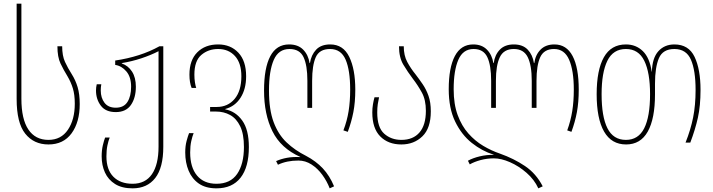

<svg xmlns="http://www.w3.org/2000/svg" viewBox="-20 -780 3900 1050"><path d="M245 10Q165 10 118 -49Q71 -108 71 -239V-760H97V-240Q97 -129 135 -72Q173 -15 245 -15Q314 -15 351.5 -70.5Q389 -126 389 -213Q389 -262 378.5 -296.5Q368 -331 349 -363Q328 -397 311 -432.5Q294 -468 294 -527H320Q320 -475 335.5 -441.5Q351 -408 372 -375Q393 -342 404.5 -303.5Q416 -265 416 -211Q416 -112 371.5 -51Q327 10 245 10Z M705 250Q647 250 609.5 226.5Q572 203 554 163.5Q536 124 536 75Q536 41 542.5 14Q549 -13 555 -28H580Q573 -11 567.5 15Q562 41 562 75Q562 148 600 186.5Q638 225 705 225Q775 225 811 172.5Q847 120 847 22V-500Q804 -478 752.5 -461Q701 -444 646 -435V-433Q681 -421 702 -388.5Q723 -356 723 -306Q723 -245 696 -206Q669 -167 613 -167Q558 -167 531.5 -202Q505 -237 505 -285Q505 -302 509 -319H534Q531 -304 531 -285Q531 -245 551.5 -218Q572 -191 613 -191Q657 -191 677 -222.5Q697 -254 697 -306Q697 -359 671 -389.5Q645 -420 610 -425V-449Q678 -459 739 -478.5Q800 -498 852 -527H873V23Q873 137 829 193.5Q785 250 705 250Z M1164 250Q1105 250 1067.5 224Q1030 198 1011.5 153.5Q993 109 993 54Q993 18 1000.5 -9.5Q1008 -37 1014 -52H1039Q1032 -35 1026 -8.5Q1020 18 1020 54Q1020 135 1057.5 180Q1095 225 1164 225Q1240 225 1277 171Q1314 117 1314 24Q1314 -47 1293.5 -89.5Q1273 -132 1238.5 -151Q1204 -170 1161 -170H1129V-195H1165Q1226 -195 1263 -239Q1300 -283 1300 -363Q1300 -435 1265 -473.5Q1230 -512 1173 -512Q1119 -512 1081 -479.5Q1043 -447 1043 -372Q1043 -349 1046 -330Q1049 -311 1053 -299H1028Q1016 -328 1016 -372Q1016 -451 1059 -494Q1102 -537 1173 -537Q1241 -537 1283.5 -492Q1326 -447 1326 -363Q1326 -293 1295.5 -245.5Q1265 -198 1212 -184V-182Q1269 -171 1305 -120.5Q1341 -70 1341 24Q1341 134 1295.5 192Q1250 250 1164 250Z M1783 250Q1768 211 1742.5 176Q1717 141 1683.5 119.5Q1650 98 1612 98Q1548 98 1500 121L1490 101Q1517 89 1549.5 83Q1582 77 1622 79V78Q1516 31 1470 -62Q1424 -155 1424 -285Q1424 -408 1458 -472.5Q1492 -537 1561 -537Q1610 -537 1638 -508.5Q1666 -480 1673 -435H1675Q1682 -480 1709 -508.5Q1736 -537 1786 -537Q1857 -537 1890 -469Q1923 -401 1923 -290Q1923 -221 1912.5 -167Q1902 -113 1882 -59L1858 -67Q1878 -119 1886.5 -172.5Q1895 -226 1895 -290Q1895 -396 1870 -454Q1845 -512 1785 -512Q1727 -512 1707 -467.5Q1687 -423 1687 -338V-190H1661V-338Q1661 -423 1640 -467.5Q1619 -512 1563 -512Q1503 -512 1477 -452Q1451 -392 1451 -285Q1451 -180 1476.5 -112Q1502 -44 1547.5 -1Q1593 42 1653 72Q1708 101 1745.5 141Q1783 181 1807 239Z M2175 10Q2103 10 2059.5 -34Q2016 -78 2016 -165Q2016 -188 2019.5 -209Q2023 -230 2028 -248H2053Q2049 -231 2046 -210.5Q2043 -190 2043 -165Q2043 -83 2081 -49Q2119 -15 2175 -15Q2239 -15 2274 -55.5Q2309 -96 2309 -174Q2309 -234 2287 -274Q2265 -314 2238 -349Q2210 -386 2186 -426Q2162 -466 2162 -527H2188Q2188 -477 2207 -441.5Q2226 -406 2252 -374Q2272 -348 2291.5 -319.5Q2311 -291 2323.5 -255.5Q2336 -220 2336 -171Q2336 -79 2290 -34.5Q2244 10 2175 10Z M2924 250Q2902 202 2859.5 165Q2817 128 2769 107Q2721 86 2681 86Q2643 86 2608 95.5Q2573 105 2549 119L2539 99Q2566 84 2604 75Q2642 66 2680 67V66Q2616 46 2560 1.5Q2504 -43 2469 -115.5Q2434 -188 2434 -292Q2434 -410 2467.5 -473.5Q2501 -537 2568 -537Q2615 -537 2643 -508.5Q2671 -480 2678 -435H2680Q2686 -480 2713.5 -508.5Q2741 -537 2790 -537Q2839 -537 2866 -508.5Q2893 -480 2900 -435H2902Q2908 -480 2936 -508.5Q2964 -537 3012 -537Q3078 -537 3111.5 -473.5Q3145 -410 3145 -290Q3145 -221 3135 -167Q3125 -113 3105 -59L3082 -67Q3101 -119 3109.5 -172.5Q3118 -226 3118 -290Q3118 -394 3092.5 -453Q3067 -512 3010 -512Q2955 -512 2934.5 -467.5Q2914 -423 2914 -338V-190H2888V-338Q2888 -423 2866 -467.5Q2844 -512 2790 -512Q2735 -512 2713.5 -467.5Q2692 -423 2692 -338V-190H2666V-338Q2666 -423 2645 -467.5Q2624 -512 2570 -512Q2512 -512 2486.5 -453Q2461 -394 2461 -292Q2461 -210 2483 -150.5Q2505 -91 2541.5 -50Q2578 -9 2622.5 17.5Q2667 44 2714 60Q2790 87 2851 128Q2912 169 2948 239Z M3404 10Q3324 10 3283.5 -60.5Q3243 -131 3243 -265Q3243 -397 3282.5 -467Q3322 -537 3403 -537Q3458 -537 3495.5 -500.5Q3533 -464 3544 -388H3545Q3547 -463 3580.5 -500Q3614 -537 3668 -537Q3746 -537 3778.5 -469Q3811 -401 3811 -288Q3811 -201 3796.5 -136Q3782 -71 3755 0H3729Q3757 -70 3770.5 -137.5Q3784 -205 3784 -288Q3784 -395 3758.5 -453.5Q3733 -512 3668 -512Q3605 -512 3583.5 -462Q3562 -412 3562 -322V-264Q3562 -131 3522.5 -60.5Q3483 10 3404 10ZM3403 -15Q3471 -15 3503 -78.5Q3535 -142 3535 -265Q3535 -383 3503.5 -447.5Q3472 -512 3403 -512Q3333 -512 3301.5 -447.5Q3270 -383 3270 -265Q3270 -142 3302 -78.5Q3334 -15 3403 -15Z"/></svg>

Font: Noto Sans Georgian Condensed Thin
Style: Regular
Weight: 100
Width: 3
Designer: Monotype Design Team, Akaki Razmadze
Foundry: Google LLC
Version: Version 2.005; ttfautohint (v1.8.4.7-5d5b)